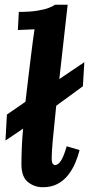

<svg xmlns="http://www.w3.org/2000/svg" viewBox="-20 -775 384 806"><path d="M264 -755 229 -443 334 -514 328 -413 216 -331Q206 -235 201.5 -186Q197 -137 197 -111Q197 -93 201.5 -87.5Q206 -82 211 -82Q223 -82 235 -99Q247 -116 260 -161L314 -145Q308 -120 296.5 -92.5Q285 -65 267 -41.5Q249 -18 222.5 -3.5Q196 11 160 11Q124 11 97 -11Q70 -33 70 -85Q70 -117 71.5 -155.5Q73 -194 77 -235L3 -185L9 -294L87 -348Q92 -394 98 -442Q104 -490 109 -532.5Q114 -575 118.5 -607Q123 -639 125 -652L55 -649L59 -725Q105 -725 136 -730Q167 -735 185 -742Q203 -749 210 -755Z"/></svg>

Font: Lora Italic
Style: Italic
Weight: 400
Italic angle: -3°
Designer: Olga Karpushina, Alexei Vanyashin (Cyrillic)
Foundry: Cyreal
Version: Version 2.210; ttfautohint (v1.8.1.43-b0c9)